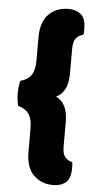

<svg xmlns="http://www.w3.org/2000/svg" viewBox="-56 -702 439 873"><g transform="rotate(5 163.5 -266.0)"><path d="M199 -266Q253 -240 253 -156V-44Q253 -10 264.5 4.5Q276 19 298 25Q300 33 300 39.5Q300 46 300 52Q300 99 278 117.5Q256 136 221 136Q166 136 131 101Q96 66 96 -5V-110Q96 -154 80.5 -177Q65 -200 31 -209Q28 -221 26 -235.5Q24 -250 24 -266Q24 -282 26 -296.5Q28 -311 31 -323Q65 -332 80.5 -355Q96 -378 96 -422V-527Q96 -598 131 -633Q166 -668 221 -668Q256 -668 278 -649.5Q300 -631 300 -584Q300 -578 300 -571.5Q300 -565 298 -557Q276 -551 264.5 -536.5Q253 -522 253 -488V-376Q253 -291 199 -266Z"/></g></svg>

Font: Baloo Bhaijaan
Style: Regular
Weight: 400
Designer: Devika Bhansali and Ek Type
Foundry: Ek Type
Version: Version 1.443;PS 1.000;hotconv 16.6.51;makeotf.lib2.5.65220;